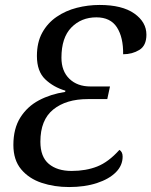

<svg xmlns="http://www.w3.org/2000/svg" viewBox="-20 -744 611 775"><path d="M259 11Q199 11 148 -6Q97 -23 65.5 -60.5Q34 -98 34 -159Q34 -225 62 -269.5Q90 -314 137 -339Q184 -364 243 -373L244 -378Q196 -392 162.5 -424Q129 -456 129 -518Q129 -573 150.5 -612Q172 -651 208.5 -676Q245 -701 290 -712.5Q335 -724 382 -724Q473 -724 522 -689.5Q571 -655 571 -604Q571 -560 542.5 -542.5Q514 -525 477 -525Q478 -593 452 -633.5Q426 -674 369 -674Q308 -674 268 -633Q228 -592 228 -511Q228 -457 260 -426Q292 -395 345 -395H424L413 -344H334Q247 -344 195 -302Q143 -260 143 -172Q143 -111 177 -82.5Q211 -54 269 -54Q327 -54 372.5 -72Q418 -90 462 -139Q475 -131 475 -112Q475 -76 447.5 -48.5Q420 -21 371 -5Q322 11 259 11Z"/></svg>

Font: Noto Serif SemiCondensed
Style: Italic
Weight: 400
Width: 4
Italic angle: -12°
Designer: Monotype Design Team
Foundry: Monotype Imaging Inc.
Version: Version 2.013